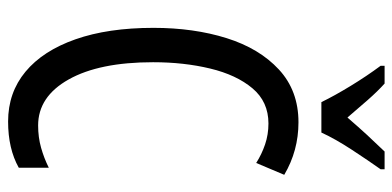

<svg xmlns="http://www.w3.org/2000/svg" viewBox="-274 -710 993 486"><g transform="rotate(90 223.0 -466.5)"><path d="M292 -649Q237 -649 203 -608.5Q169 -568 153 -501.5Q137 -435 137 -357Q137 -221 180.5 -143.5Q224 -66 297 -66Q327 -66 353.5 -73.5Q380 -81 404 -93V-17Q356 10 287 10Q214 10 161 -34Q108 -78 79 -160.5Q50 -243 50 -358Q50 -460 76 -543Q102 -626 155.5 -675.5Q209 -725 289 -725Q361 -725 422 -689L392 -618Q370 -632 345 -640.5Q320 -649 292 -649ZM238 -783Q222 -816 197 -857Q172 -898 146 -933V-943H191Q210 -926 232.5 -900.5Q255 -875 277 -849Q303 -879 320.5 -898Q338 -917 363 -943H408V-933Q386 -902 358.5 -860Q331 -818 315 -783Z"/></g></svg>

Font: Noto Sans Hebrew ExtraCondensed
Style: Regular
Weight: 400
Width: 2
Designer: Monotype Design Team
Foundry: Monotype Imaging Inc.
Version: Version 2.004; ttfautohint (v1.8.4.7-5d5b)